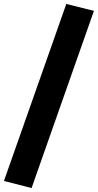

<svg xmlns="http://www.w3.org/2000/svg" viewBox="-21 -839 496 973"><path d="M315 -819 455 -784 139 114 -1 78Z"/></svg>

Font: Fira Sans Extra Condensed ExtraBold
Style: Italic
Weight: 800
Width: 3
Italic angle: -8°
Designer: Carrois Corporate & Edenspiekermann AG
Foundry: Carrois Corporate GbR & Edenspiekermann AG
Version: Version 4.203